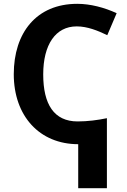

<svg xmlns="http://www.w3.org/2000/svg" viewBox="-20 -744 666 1004"><path d="M384 -724C170 -724 52 -572 52 -356C52 -137 187 10 389 10V240H539V-126C492 -116 438 -109 386 -109C262 -109 206 -199 206 -355C206 -510 270 -606 381 -606C437 -606 491 -584 541 -560L590 -675C525 -705 452 -724 384 -724Z"/></svg>

Font: Noto Sans Display
Style: Bold
Weight: 700
Designer: Monotype Design Team
Foundry: Monotype Imaging Inc.
Version: Version 1.900